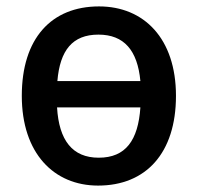

<svg xmlns="http://www.w3.org/2000/svg" viewBox="-20 -569 616 599"><path d="M529 -270C529 -449 429 -549 289 -549C140 -549 48 -449 48 -270C48 -91 148 10 286 10C435 10 529 -91 529 -270ZM287 -461C367 -461 409 -412 418 -316H159C167 -412 206 -461 287 -461ZM288 -77C206 -77 164 -131 158 -234H418C411 -131 372 -77 288 -77Z"/></svg>

Font: Noto Sans Thai Medium
Style: Regular
Weight: 500
Designer: Monotype Design Team
Foundry: Monotype Imaging Inc.
Version: Version 1.901